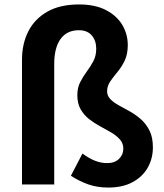

<svg xmlns="http://www.w3.org/2000/svg" viewBox="-20 -830 740 864"><path d="M467 14Q418 14 378 0Q338 -14 299 -39L351 -139Q381 -117 408 -106.5Q435 -96 462 -96Q496 -96 515.5 -115Q535 -134 535 -161Q535 -185 519.5 -202.5Q504 -220 481 -233.5Q458 -247 431 -261.5Q404 -276 381 -294Q358 -312 343 -338Q328 -364 328 -402Q328 -435 341 -460.5Q354 -486 370.5 -508Q387 -530 400 -554.5Q413 -579 413 -611Q413 -647 393 -670.5Q373 -694 335 -694Q281 -694 252.5 -654.5Q224 -615 224 -542V0H79V-561Q79 -633 107.5 -689Q136 -745 193 -777.5Q250 -810 336 -810Q408 -810 457 -784.5Q506 -759 530.5 -717.5Q555 -676 555 -627Q555 -586 541 -557Q527 -528 508.5 -506Q490 -484 476 -463.5Q462 -443 462 -419Q462 -399 477 -383.5Q492 -368 515.5 -355.5Q539 -343 565.5 -328Q592 -313 615 -292.5Q638 -272 653 -242Q668 -212 668 -167Q668 -117 645 -76Q622 -35 577 -10.5Q532 14 467 14Z"/></svg>

Font: Noto Sans KR Thin
Style: Bold
Weight: 700
Version: Version 2.004-H2;hotconv 1.0.118;makeotfexe 2.5.65603